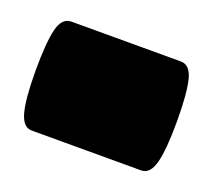

<svg xmlns="http://www.w3.org/2000/svg" viewBox="-77 -247 341 308"><g transform="rotate(20 93.5 -93.0)"><path d="M214 -93Q214 -45 208 -22.5Q202 0 187 0H0Q-15 0 -21 -22.5Q-27 -45 -27 -93Q-27 -140 -21.5 -163Q-16 -186 0 -186H187Q203 -186 208.5 -163Q214 -140 214 -93Z"/></g></svg>

Font: Lalezar
Style: Regular
Weight: 400
Designer: Borna Izadpanah
Foundry: Borna Izadpanah
Version: Version 1.003